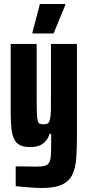

<svg xmlns="http://www.w3.org/2000/svg" viewBox="-20 -728 438 953"><path d="M190 205Q167 205 143 203.5Q119 202 97 200Q75 198 58 196V98Q74 98 90.5 98Q107 98 124.5 98.5Q142 99 159 99Q187 99 202 95Q217 91 224 78.5Q231 66 232.5 42.5Q234 19 234 -21V-64H226Q219 -40 204.5 -25Q190 -10 171.5 -4Q153 2 131 2Q99 2 79.5 -7.5Q60 -17 50 -38Q40 -59 36.5 -92.5Q33 -126 33 -174V-510H162V-235Q162 -191 163 -166Q164 -141 167 -129Q170 -117 177.5 -114Q185 -111 197 -111Q210 -111 217.5 -116Q225 -121 228.5 -136.5Q232 -152 232.5 -182.5Q233 -213 233 -263V-510H362V-60Q362 7 358.5 56.5Q355 106 339 139Q323 172 287.5 188.5Q252 205 190 205ZM141 -562V-567L178 -708H304V-703L246 -562Z"/></svg>

Font: Saira ExtraCondensed ExtraBold
Style: Regular
Weight: 800
Width: 2
Designer: Hector Gatti with collaboration of the Omnibus-Type team
Foundry: Omnibus-Type
Version: Version 1.101